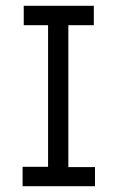

<svg xmlns="http://www.w3.org/2000/svg" viewBox="-20 -643 415 663"><path d="M58 0V-67H146V-556H62V-623H304V-556H216V-66H308V0Z"/></svg>

Font: Inconsolata Condensed Medium
Style: Regular
Weight: 500
Width: 3
Monospace: yes
Designer: Raph Levien, Cyreal, Brenton Simpson
Foundry: Raph Levien, Cyreal, Google
Version: Version 3.100; ttfautohint (v1.8.4.7-5d5b)